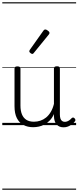

<svg xmlns="http://www.w3.org/2000/svg" viewBox="-20 -1095 686 1680"><path d="M270 18Q222 18 185 -1.5Q148 -21 127.5 -61.5Q107 -102 107 -166V-496Q107 -505 113 -509.5Q119 -514 132 -514Q146 -514 152.5 -509.5Q159 -505 159 -496V-171Q159 -127 171.5 -95.5Q184 -64 210 -47Q236 -30 277 -30Q306 -30 333 -39Q360 -48 383 -66.5Q406 -85 424 -115Q442 -145 452 -186V-496Q452 -506 458.5 -510.5Q465 -515 479 -515Q492 -515 498 -510.5Q504 -506 504 -496V-93Q504 -73 508.5 -58.5Q513 -44 523 -36.5Q533 -29 547 -29Q557 -29 567 -32.5Q577 -36 587 -43Q597 -50 607 -61Q613 -67 620 -66.5Q627 -66 633 -59Q638 -54 639.5 -47Q641 -40 636 -34Q625 -19 609 -7Q593 5 575 12Q557 19 537 19Q517 19 502 13Q487 7 476 -5Q465 -17 459 -35Q453 -53 452 -76V-97Q437 -63 415.5 -41Q394 -19 370 -6Q346 7 320.5 12.5Q295 18 270 18ZM263 -623Q256 -623 246 -631Q236 -639 236 -647Q236 -649 237.5 -651.5Q239 -654 241 -659L360 -827Q364 -833 367.5 -835Q371 -837 377 -837Q383 -837 391.5 -832Q400 -827 406.5 -820.5Q413 -814 413 -807Q413 -803 411.5 -800Q410 -797 407 -793L276 -632Q270 -623 263 -623ZM0 555H646V565H0ZM0 -20H646V0H0ZM0 -505H646V-500H0ZM0 -1075H646V-1065H0Z"/></svg>

Font: Playwrite AR Guides
Style: Regular
Weight: 400
Designer: Veronika Burian, José Scaglione
Foundry: TypeTogether
Version: Version 1.003